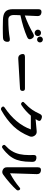

<svg xmlns="http://www.w3.org/2000/svg" viewBox="1539 -2396 922 4040"><g transform="rotate(90 2000.0 -376.0)"><path d="M563 26Q481 26 397 23Q281 20 228 -26Q173 -72 173 -187V-722Q173 -797 247 -787Q321 -777 318 -702L306 -437Q409 -474 503 -518Q597 -562 685 -613Q752 -653 792 -587Q831 -517 760 -486Q568 -401 301 -345Q299 -303 297.5 -269Q296 -235 296 -208Q296 -90 396 -90Q503 -90 601 -97.5Q699 -105 791 -121Q866 -133 860 -59Q852 19 776 22Q731 24 678.5 25Q626 26 563 26ZM671 -644Q644 -644 624 -664Q604 -684 604 -711Q604 -739 624 -759Q643 -778 671 -778Q701 -778 720 -759Q739 -740 739 -711Q739 -683 720 -664Q700 -644 671 -644ZM811 -695Q786 -695 768 -713Q750 -731 750 -756Q750 -784 768 -800Q787 -817 811 -817Q836 -817 855 -800Q873 -782 873 -756Q873 -732 856 -713Q838 -695 811 -695Z M1120 -367Q1101 -440 1176 -440H1843Q1893 -440 1893 -390Q1893 -339 1843 -336L1216 -299Q1140 -293 1120 -367Z M2234 45Q2205 15 2241 -11Q2588 -245 2703 -564H2414Q2318 -450 2194 -368Q2163 -347 2137 -373Q2110 -398 2137 -422Q2231 -510 2290 -594Q2314 -629 2335 -667.5Q2356 -706 2375 -749Q2391 -784 2414.5 -794Q2438 -804 2473 -790L2490 -783Q2542 -761 2515 -712Q2507 -699 2500.5 -687Q2494 -675 2486 -664L2739 -687Q2801 -693 2835 -643Q2852 -617 2856 -591Q2860 -565 2848 -536Q2767 -334 2636 -197Q2497 -53 2300 57Q2263 77 2234 45Z M3553 26Q3500 1 3500 -59V-712Q3500 -786 3573 -776Q3645 -766 3644 -692L3626 -127Q3707 -168 3781.5 -218.5Q3856 -269 3928 -329Q3958 -354 3978 -322Q3998 -288 3972 -260Q3944 -228 3909 -194.5Q3874 -161 3831 -123Q3747 -48 3654 18Q3607 52 3553 26ZM3040 26Q3015 -4 3044 -30Q3113 -91 3156 -161Q3181 -201 3197.5 -243.5Q3214 -286 3224 -331Q3243 -419 3243 -526Q3243 -547 3242.5 -569Q3242 -591 3241 -614Q3237 -690 3311 -681Q3387 -672 3386 -595Q3384 -518 3380 -452Q3372 -351 3343 -267Q3314 -183 3248 -104Q3219 -70 3182 -36Q3145 -2 3098 32Q3067 56 3040 26Z"/></g></svg>

Font: MaokenZhuyuanTi
Style: Regular
Weight: 400
Designer: Fontworks Inc & LongZhuTi team: ZERO子、时光羊、荆南、频凡、刘鹏、Little White Dog、帆影Magmeta、奈白不弍、白日月球、ChaoTawei、雨三（排名不分先后）
Version: Version 1.000; 20230222